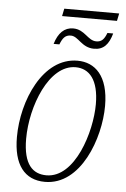

<svg xmlns="http://www.w3.org/2000/svg" viewBox="-55 -814 566 864"><g transform="rotate(5 228.0 -382.0)"><path d="M193 -740H441L448 -774H200ZM349 -606C392 -606 415 -632 429 -682H403C392 -654 381 -640 356 -640C317 -640 301 -689 248 -689C208 -689 181 -662 166 -612H192C203 -640 214 -656 240 -656C275 -656 292 -606 349 -606ZM181 10C343 10 421 -208 421 -354C421 -490 359 -546 280 -546C124 -546 38 -345 38 -180C38 -56 88 10 181 10ZM185 -20C124 -20 80 -59 80 -176C80 -323 154 -516 274 -516C336 -516 379 -468 379 -358C379 -233 314 -20 185 -20Z"/></g></svg>

Font: Noto Serif Condensed ExtraLight
Style: Italic
Weight: 200
Width: 3
Italic angle: -12°
Designer: Monotype Design Team
Foundry: Monotype Imaging Inc.
Version: Version 2.013